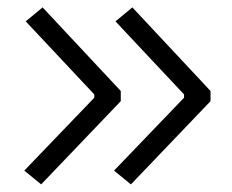

<svg xmlns="http://www.w3.org/2000/svg" viewBox="-20 -517 626 517"><path d="M90.8 -20.5 305.2 -244.6V-272L94.7 -497.1L49.3 -459.5L233.9 -262.7V-253.9L45.4 -57.6ZM332.5 -20.5 546.9 -244.6V-272L336.4 -497.1L291 -459.5L475.6 -262.7V-253.9L287.1 -57.6Z"/></svg>

Font: Cascadia Code Light
Style: Regular
Weight: 300
Monospace: yes
Designer: Aaron Bell
Foundry: Saja Typeworks
Version: Version 2404.023